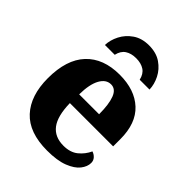

<svg xmlns="http://www.w3.org/2000/svg" viewBox="-219 -892 1023 1023"><g transform="rotate(45 293.0 -380.5)"><path d="M314 10Q178 10 111 -62.5Q44 -135 44 -266Q44 -406 111.5 -478Q179 -550 302 -550Q416 -550 481.5 -489Q547 -428 547 -309V-255H221Q223 -159 257 -114.5Q291 -70 357 -70Q408 -70 439.5 -95.5Q471 -121 488 -158Q504 -153 515.5 -140.5Q527 -128 527 -110Q527 -82 505.5 -54.5Q484 -27 437 -8.5Q390 10 314 10ZM373 -323Q373 -398 357 -439.5Q341 -481 306 -481Q269 -481 246.5 -440.5Q224 -400 223 -323ZM134 -606Q135 -644 154.5 -682Q174 -720 211 -745.5Q248 -771 302 -771Q357 -771 394 -745.5Q431 -720 450 -682Q469 -644 470 -606H396Q388 -642 363.5 -658Q339 -674 302 -674Q265 -674 240.5 -658Q216 -642 208 -606Z"/></g></svg>

Font: Noto Serif ExtraBold
Style: Regular
Weight: 800
Designer: Monotype Design Team
Foundry: Monotype Imaging Inc.
Version: Version 2.014